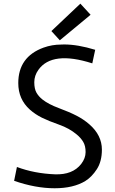

<svg xmlns="http://www.w3.org/2000/svg" viewBox="-20 -1006 623 1036"><path d="M310.5 -765.6 326.2 -766.1Q399.4 -766.1 493.7 -737.3L478 -664.1Q261.2 -733.4 187 -628.9Q165 -598.1 165 -562.3Q165 -526.4 177 -505.6Q189 -484.9 209.5 -468.8Q241.7 -443.4 298.3 -422.4Q355 -401.4 393.3 -381.6Q431.6 -361.8 461.9 -335.4Q529.8 -276.4 529.8 -198.7Q529.8 -135.3 502.7 -93.3Q475.6 -51.3 440.4 -29.3Q376 9.8 274.9 9.8Q171.9 9.8 56.2 -30.3L71.3 -105Q165 -69.8 276.9 -65.4Q371.6 -62 418 -121.1Q441.9 -152.3 441.9 -185.5Q441.9 -218.8 429 -240.5Q416 -262.2 394 -280.3Q354 -314 298.3 -333.5Q242.7 -353 206.5 -370.8Q170.4 -388.7 141.6 -414.1Q78.6 -470.2 78.6 -557.6Q78.6 -699.2 214.8 -749Q260.7 -765.6 310.5 -765.6ZM302.7 -788.6 257.3 -838.4 413.6 -986.3 468.8 -926.3Z"/></svg>

Font: Duru Sans
Style: Regular
Weight: 400
Designer: Onur Yazõcõgil
Foundry: Onur Yazõcõgil
Version: Version 1.002